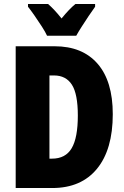

<svg xmlns="http://www.w3.org/2000/svg" viewBox="-20 -1013 627 967"><path d="M548 -438Q548 -260 468.5 -163Q389 -66 243 -66H59V-780H255Q395 -780 471.5 -692Q548 -604 548 -438ZM372 -431Q372 -540 342 -586.5Q312 -633 252 -633H229V-214H242Q310 -214 341 -266.5Q372 -319 372 -431ZM217 -833Q209 -851 191 -879Q173 -907 153.5 -935Q134 -963 121 -979V-993H222Q237 -980 254 -962Q271 -944 290 -920Q330 -969 360 -993H459V-979Q445 -960 427 -933Q409 -906 392 -879.5Q375 -853 364 -833Z"/></svg>

Font: Noto Sans Malayalam UI ExtraCondensed Black
Style: Regular
Weight: 900
Width: 2
Designer: Jelle Bosma - Monotype Design Team
Foundry: Monotype Imaging Inc.
Version: Version 2.104; ttfautohint (v1.8.4.7-5d5b)